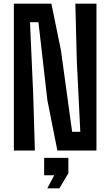

<svg xmlns="http://www.w3.org/2000/svg" viewBox="-20 -820 601 1046"><path d="M55.5 0V-800H260L312 -546L373 -102H417.5L398.5 -487L390.5 -800H505.5V0H292.5L238 -274.5L189.5 -699H143.5L161 -303L170 0ZM237.5 206 275.5 135H220.5V40H352.5V124L303.5 206Z"/></svg>

Font: Big Shoulders Text Thin
Style: Bold
Weight: 700
Version: Version 2.002